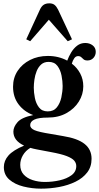

<svg xmlns="http://www.w3.org/2000/svg" viewBox="-20 -869 592 1148"><path d="M266 -166Q211.5 -166 186 -154.2Q160.5 -142.5 160.5 -120.5Q160.5 -102 186 -90.8Q211.5 -79.5 285 -68L356.5 -55.5Q444.5 -41.5 486 -8.2Q527.5 25 527.5 80.5Q527.5 128 501.5 162Q475.5 196 431.5 217.5Q387.5 239 334 249Q280.5 259 225.5 259Q171 259 120 246.2Q69 233.5 36 205Q3 176.5 3 130Q3 92 30.5 60.8Q58 29.5 124 1.5Q60 -28 60 -82Q60 -110 84.8 -138.5Q109.5 -167 178.5 -181Q124.5 -201 91.2 -244.8Q58 -288.5 58 -350.5Q58 -403.5 85.2 -445Q112.5 -486.5 159.8 -510.5Q207 -534.5 266.5 -534.5Q330 -534.5 382 -506.5Q391 -531 405.5 -555.2Q420 -579.5 441 -595.8Q462 -612 490 -612Q515.5 -612 534 -597.8Q552.5 -583.5 552.5 -559Q552.5 -538 538.8 -522.8Q525 -507.5 503 -507.5Q487.5 -507.5 480 -514Q472.5 -520.5 465.8 -527Q459 -533.5 446.5 -533.5Q433 -533.5 423.8 -520.2Q414.5 -507 409.5 -488.5Q441 -464.5 459.5 -429.8Q478 -395 478 -353Q478 -304.5 451.5 -261.8Q425 -219 377.2 -192.5Q329.5 -166 266 -166ZM265.5 -203Q300.5 -203 319.8 -227Q339 -251 346.8 -286.5Q354.5 -322 354.5 -355.5Q354.5 -383 348 -416.8Q341.5 -450.5 323.5 -474.8Q305.5 -499 271 -499Q243.5 -499 226.2 -483.5Q209 -468 199.2 -443.8Q189.5 -419.5 185.8 -393Q182 -366.5 182 -344.5Q182 -316.5 188.5 -283.5Q195 -250.5 213 -226.8Q231 -203 265.5 -203ZM101 116.5Q101 152 121.5 174.5Q142 197 175.8 208Q209.5 219 248.5 219Q293.5 219 336.5 209.2Q379.5 199.5 407.8 178.5Q436 157.5 436 124Q436 106 423.8 91.5Q411.5 77 378.8 64.2Q346 51.5 283 40L201 24.5Q179.5 20.5 161.5 15Q133 32 117 59.2Q101 86.5 101 116.5ZM160.5 -622.5 137 -634 219 -812Q228 -831.5 241 -840.2Q254 -849 275 -849Q294 -849 305.5 -840.2Q317 -831.5 327 -812L410.5 -634L385 -622.5L272 -751Z"/></svg>

Font: Libre Caslon Text Medium
Style: Regular
Weight: 500
Designer: Pablo Impallari, Rodrigo Fuenzalida, Katja Schimmel
Foundry: Pablo Impallari, Rodrigo Fuenzalida
Version: Version 2.000